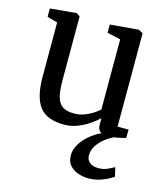

<svg xmlns="http://www.w3.org/2000/svg" viewBox="-119 -659 868 1000"><g transform="rotate(15 314.5 -159.0)"><path d="M491.1 9.3Q463.5 9.3 449.7 -1.2Q435.9 -11.7 435.9 -38.2V-72.3Q417.3 -53.6 388.8 -34.3Q360.3 -15.1 326.4 -2Q292.5 11 256.9 11Q163.2 11 123.6 -39.6Q84.1 -90.3 84.1 -204.3V-493.7L28.6 -509.5V-554.3L168.9 -567.3H169.9L189 -554.7V-211.7Q189 -156.8 197.4 -123.2Q205.9 -89.5 227.9 -74.1Q250 -58.6 290.8 -58.6Q320.2 -58.6 345.4 -68Q370.6 -77.3 390.7 -90.4Q410.8 -103.4 424 -115.2V-493.7L351.7 -510.1V-554.3L503.8 -567.3H505.3L528.6 -554.7V-51.2H588L587.3 -5.7Q570.2 -1.5 546.3 3.9Q522.3 9.3 491.1 9.3ZM449.6 248.4Q424.3 248.4 397 239.9Q369.7 231.3 350.8 210.7Q332 190.1 332 155Q332 131.6 342.6 108.8Q353.3 85.9 371.9 65.3Q390.5 44.7 414.9 27.6Q439.2 10.4 466.6 -1L498.4 -5L542 -1Q507.8 13.3 480.9 34.1Q454.1 54.8 438.5 79.6Q422.9 104.4 422.9 130.9Q422.9 156.5 440.3 170Q457.7 183.6 486.9 183.6Q511.8 183.6 531.4 175.6Q550.9 167.7 571.7 155.5L583 204.1Q566.9 215.5 546.3 225.6Q525.8 235.7 501.7 242Q477.6 248.4 449.6 248.4Z"/></g></svg>

Font: Merriweather Light
Style: Regular
Weight: 300
Designer: Eben Sorkin
Foundry: Eben Sorkin
Version: Version 2.100